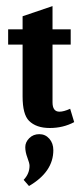

<svg xmlns="http://www.w3.org/2000/svg" viewBox="-20 -418 267 639"><path d="M226.9 -11.6 213.5 -56Q192.2 -46.3 177.9 -46.3Q154.8 -46.3 154.8 -77.4V-269.6H215.3V-320.3H154.8V-397.7L55.2 -363.9V-320.3H7.1V-269.6H55.2V-97Q55.2 -37.4 76.5 -16Q100.5 8 145.5 8Q190.4 8 226.9 -11.6ZM78.3 133.5Q78.3 160.1 58.7 180.6L76.5 201.1Q157.5 153.9 157.5 81.9Q157.5 58.7 144.1 43.6Q130.8 28.5 110.8 28.5Q90.7 28.5 77.4 41.8Q64.1 55.2 64.1 71.6Q64.1 88.1 71.2 106.8Q78.3 125.4 78.3 133.5Z"/></svg>

Font: Gidugu
Style: Regular
Weight: 400
Designer: Purushoth Kumar Guthula
Foundry: Silicon Andhra, USA.
Version: Version 1.0.5; ttfautohint (v1.2.25-373a) -l 7 -r 28 -G 50 -